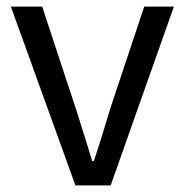

<svg xmlns="http://www.w3.org/2000/svg" viewBox="-20 -563 561 583"><path d="M209 0 13 -543H108L210 -234Q223 -194 235.5 -153.5Q248 -113 260 -74H265Q278 -113 290.5 -153.5Q303 -194 315 -234L418 -543H508L316 0Z"/></svg>

Font: Noto Sans SC Thin
Style: Regular
Weight: 400
Version: Version 2.004-H2;hotconv 1.0.118;makeotfexe 2.5.65603